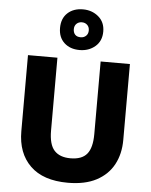

<svg xmlns="http://www.w3.org/2000/svg" viewBox="-65 -1062 886 1124"><g transform="rotate(5 378.5 -499.5)"><path d="M678 -268Q678 -186 644.5 -123.5Q611 -61 544 -25.5Q477 10 376 10Q231 10 155 -64Q79 -138 79 -267V-714H252V-286Q252 -204 284 -169Q316 -134 379 -134Q446 -134 476 -170.5Q506 -207 506 -287V-714H678ZM377 -770Q321 -770 286.5 -802Q252 -834 252 -889Q252 -945 286.5 -977Q321 -1009 377 -1009Q430 -1009 468 -977Q506 -945 506 -890Q506 -834 468.5 -802Q431 -770 377 -770ZM377 -845Q396 -845 408.5 -857Q421 -869 421 -889Q421 -909 408.5 -921Q396 -933 377 -933Q358 -933 345.5 -921Q333 -909 333 -889Q333 -869 344 -857Q355 -845 377 -845Z"/></g></svg>

Font: Noto Sans Thaana ExtraBold
Style: Regular
Weight: 800
Designer: David Williams
Foundry: Google Inc.
Version: Version 3.001; ttfautohint (v1.8.4.7-5d5b)